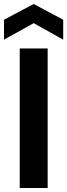

<svg xmlns="http://www.w3.org/2000/svg" viewBox="-26 -943 337 963"><path d="M73 0V-700H213V0ZM-6 -744V-844L143 -923L291 -844V-744L143 -827Z"/></svg>

Font: DM Sans 10pt ExtraBold
Style: Regular
Weight: 800
Version: Version 4.004;gftools[0.9.30]